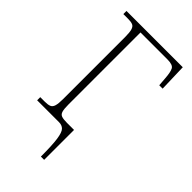

<svg xmlns="http://www.w3.org/2000/svg" viewBox="-277 -795 1085 1085"><g transform="rotate(45 265.5 -252.0)"><path d="M287 210Q287 119 280.5 74Q274 29 260 14.5Q246 0 222 0H47V-25H83Q108 -25 121.5 -30.5Q135 -36 140.5 -54Q146 -72 146 -109V-604Q146 -641 140.5 -659.5Q135 -678 122 -683.5Q109 -689 86 -689H47V-714H497L502 -548H475L471 -599Q468 -645 458 -664.5Q448 -684 406 -684H189V-109Q189 -73 194 -56Q199 -39 213.5 -34Q228 -29 256 -29H313V210Z"/></g></svg>

Font: Noto Serif ExtraLight
Style: Regular
Weight: 200
Designer: Monotype Design Team
Foundry: Monotype Imaging Inc.
Version: Version 2.015; ttfautohint (v1.8.4.7-5d5b)